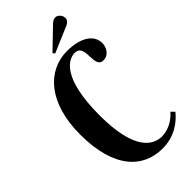

<svg xmlns="http://www.w3.org/2000/svg" viewBox="-318 -1002 1196 1196"><g transform="rotate(-45 280.0 -404.5)"><path d="M375 -688C468 -688 387 -528 470 -528C517 -528 541 -573 541 -609C541 -686 463 -730 350 -730C179 -730 40 -585 40 -304C40 -5 172 121 342 121C451 121 521 63 560 15L538 -7C499 38 444 65 393 65C321 65 210 13 210 -303C210 -636 322 -688 375 -688ZM287 -771 460 -845C476 -852 489 -865 489 -882C489 -905 470 -930 446 -930C434 -930 421 -923 410 -913L277 -785Z"/></g></svg>

Font: Berkshire Swash
Style: Regular
Weight: 700
Designer: Astigmatic (AOETI)
Foundry: Astigmatic (AOETI)
Version: Version 1.000